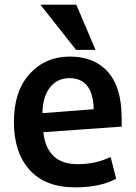

<svg xmlns="http://www.w3.org/2000/svg" viewBox="-20 -791 586 828"><path d="M505 -245 167 -221Q182 -83 315 -83Q393 -83 457 -114L481 -20Q411 17 304 17Q176 17 108 -58Q40 -133 40 -265Q40 -398 108 -472.5Q176 -547 281 -547Q379 -547 437 -490Q495 -433 503 -322Q505 -284 505 -245ZM384 -320Q381 -454 279 -454Q227 -454 195.5 -414Q164 -374 163 -303ZM392 -576H308L154 -771H309Z"/></svg>

Font: Repo
Style: DemiBold
Weight: 600
Designer: Stefan Peev
Foundry: Context Ltd
Version: Version 001.000